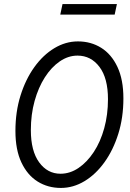

<svg xmlns="http://www.w3.org/2000/svg" viewBox="-20 -915 640 946"><path d="M280 11Q216 11 165.5 -20.5Q115 -52 85.5 -114.5Q56 -177 56 -270Q56 -364 81 -444Q106 -524 149 -584Q192 -644 247.5 -677.5Q303 -711 364 -711Q428 -711 478.5 -679.5Q529 -648 558.5 -585.5Q588 -523 588 -430Q588 -336 563 -256Q538 -176 495 -116Q452 -56 396.5 -22.5Q341 11 280 11ZM278 -59Q325 -59 367 -87.5Q409 -116 442 -166Q475 -216 493.5 -283Q512 -350 512 -426Q512 -530 470 -585.5Q428 -641 362 -641Q316 -641 274.5 -612.5Q233 -584 201 -534Q169 -484 150.5 -417.5Q132 -351 132 -274Q132 -171 173 -115Q214 -59 278 -59ZM277 -843 288 -895H556L545 -843Z"/></svg>

Font: Red Hat Mono
Style: Italic
Weight: 300
Italic angle: -12°
Monospace: yes
Designer: Pentagram, MCKL
Foundry: Pentagram, MCKL
Version: Version 1.023